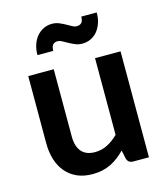

<svg xmlns="http://www.w3.org/2000/svg" viewBox="-109 -805 782 898"><g transform="rotate(-15 282.0 -356.0)"><path d="M56 0ZM179.5 -513V-187Q179.5 -140 201.2 -114.2Q223 -88.5 266.5 -88.5Q298.5 -88.5 326.5 -102.8Q354.5 -117 379.5 -142V-513H503V0H427.5Q403 0 396.5 -22.5L388 -63.5Q372 -47.5 355 -34.2Q338 -21 318.5 -11.5Q299 -2 277 3Q255 8 229 8Q187 8 154.8 -6.2Q122.5 -20.5 100.5 -46.5Q78.5 -72.5 67.2 -108.2Q56 -144 56 -187V-513ZM335.5 -679.5Q350.5 -679.5 359 -687.8Q367.5 -696 367.5 -717.5H442.5Q442.5 -689.5 434.8 -666.8Q427 -644 413.5 -627.8Q400 -611.5 381.2 -602.8Q362.5 -594 340 -594Q322 -594 306.5 -600.5Q291 -607 277.5 -614.5Q264 -622 252.2 -628.5Q240.5 -635 230.5 -635Q216 -635 207.8 -626.2Q199.5 -617.5 199.5 -596.5H123Q123 -624.5 130.8 -647.2Q138.5 -670 152.5 -686.2Q166.5 -702.5 185.2 -711.5Q204 -720.5 226 -720.5Q244 -720.5 259.8 -714Q275.5 -707.5 289 -700Q302.5 -692.5 314 -686Q325.5 -679.5 335.5 -679.5Z"/></g></svg>

Font: Lato
Style: Bold
Weight: 700
Designer: Lukasz Dziedzic
Foundry: tyPoland Lukasz Dziedzic
Version: Version 2.007; 2014-02-27